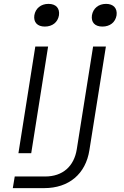

<svg xmlns="http://www.w3.org/2000/svg" viewBox="-20 -790 640 990"><path d="M211 -653C250 -653 278 -675 284 -711C289 -747 269 -770 230 -770C191 -770 163 -747 157 -711C152 -675 173 -653 211 -653ZM508 -653C547 -653 575 -675 581 -711C586 -747 565 -770 527 -770C488 -770 460 -747 454 -711C449 -675 469 -653 508 -653ZM46 180H208C335 180 422 107 441 -16L526 -550H460L376 -21C362 68 303 120 213 120H56ZM75 0H141L228 -550H162Z"/></svg>

Font: JetBrains Mono ExtraLight
Style: Italic
Weight: 240
Italic angle: -9°
Monospace: yes
Designer: Philipp Nurullin, Konstantin Bulenkov
Foundry: JetBrains
Version: Version 2.305